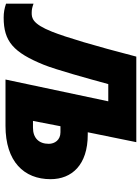

<svg xmlns="http://www.w3.org/2000/svg" viewBox="77 -876 764 1048"><g transform="rotate(90 459.0 -352.0)"><path d="M31 10C160 10 221 -42 289 -210C314 -271 365 -454 394 -561H488L369 0H622C817 0 913 -101 913 -246C913 -362 835 -449 670 -449H657L711 -714H244C185 -486 139 -332 108 -254C65 -146 33 -143 5 -143C-14 -143 -25 -146 -45 -153V-3C-19 6 4 10 31 10ZM595 -150 624 -300H657C699 -300 720 -269 720 -236C720 -182 688 -150 632 -150Z"/></g></svg>

Font: Noto Sans UI Black
Style: Italic
Weight: 900
Italic angle: -372°
Designer: Monotype Design Team
Foundry: Monotype Imaging Inc.
Version: Version 1.901